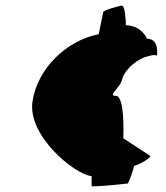

<svg xmlns="http://www.w3.org/2000/svg" viewBox="-20 -633 588 679"><path d="M95 -275C76 -153 244 -16 304 -10V26C348 26 431 16 431 16C436 16 453 -38 454 -46C496 -60 517 -82 511 -82L416 -144C416 -144 423 -294 390 -294C357 -294 408 -322 413 -357C426 -392 468 -426 503 -434C530 -442 535 -436 535 -436C535 -436 545 -496 500 -496C500 -496 482 -542 425 -544C426 -552 422 -613 412 -613C402 -613 346 -597 345 -590L329 -512C216 -490 113 -392 95 -275Z"/></svg>

Font: Ampere
Style: SuExtIta
Weight: 400
Version: Version 1